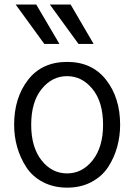

<svg xmlns="http://www.w3.org/2000/svg" viewBox="-20 -819 599 856"><path d="M119.1 -262.7Q119.1 -163.1 165 -104.5Q210.9 -45.9 279.3 -45.9Q346.7 -45.9 393.1 -104.5Q439.5 -163.1 439.5 -262.7Q439.5 -364.3 392.6 -421.9Q345.7 -479.5 279.3 -479.5Q211.9 -479.5 165.5 -421.9Q119.1 -364.3 119.1 -262.7ZM43 -262.7Q43 -382.8 105 -462.9Q167 -543 279.3 -543Q390.6 -543 453.1 -462.9Q515.6 -382.8 515.6 -262.7Q515.6 -211.9 502.4 -164.1Q489.3 -116.2 462.4 -74.7Q435.5 -33.2 388.2 -7.8Q340.8 17.6 279.3 17.6Q218.8 17.6 171.4 -7.3Q124 -32.2 97.2 -73.7Q70.3 -115.2 56.6 -163.1Q43 -210.9 43 -262.7ZM49.8 -798.8H141.6L245.1 -623H177.7ZM202.1 -798.8H294.9L397.5 -623H330.1Z"/></svg>

Font: Gothic A1
Style: Regular
Weight: 400
Designer: HanYang I&C Co.,Ltd.
Foundry: HanYang I&C Co.,Ltd.
Version: Version 2.50